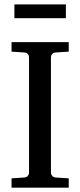

<svg xmlns="http://www.w3.org/2000/svg" viewBox="-20 -865 370 885"><path d="M33.2 0V-43L92.8 -46.9Q103.5 -47.9 108.6 -54.7Q113.8 -61.5 113.8 -68.8V-602.1Q113.8 -609.4 108.6 -615.7Q103.5 -622.1 92.8 -623L33.2 -627V-670.9H296.9V-627L235.8 -623Q225.6 -622.1 220.2 -615.7Q214.8 -609.4 214.8 -602.1V-68.8Q214.8 -61.5 220.2 -54.7Q225.6 -47.9 235.8 -46.9L296.9 -43V0ZM46.4 -781.2V-844.7H283.7V-781.2Z"/></svg>

Font: Charis SIL
Style: Regular
Weight: 400
Foundry: SIL International
Version: Version 4.112